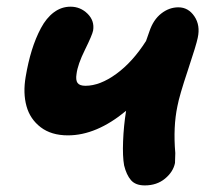

<svg xmlns="http://www.w3.org/2000/svg" viewBox="-20 -543 634 577"><path d="M184.1 -136.2Q134.3 -136.2 102.3 -160.6Q70.3 -185.1 59.6 -224.1Q48.8 -263.2 57.1 -312Q64.5 -356 75.7 -392.1Q86.9 -428.2 103 -458.5Q119.1 -488.8 141.8 -505.9Q164.6 -522.9 191.9 -522.9Q221.7 -522.9 243.2 -501.7Q264.6 -480.5 259.8 -451.2Q257.3 -438 235.4 -393.6Q213.4 -349.1 210 -320.8Q207 -302.2 213.1 -293.7Q219.2 -285.2 236.8 -285.2Q280.3 -285.2 329.3 -320.8Q378.4 -356.4 418.9 -419.9Q428.2 -446.8 429.2 -449.2Q440.9 -483.9 464.6 -502.4Q488.3 -521 516.1 -521Q545.9 -521 564.2 -493.9Q582.5 -466.8 574.2 -429.2Q570.3 -409.2 544.7 -332.3Q519 -255.4 513.2 -224.1Q500 -161.6 506.8 -83Q506.3 -76.7 506.3 -66.9Q506.3 -57.1 505.9 -53.2Q500.5 -26.4 475.8 -6.1Q451.2 14.2 415 14.2Q387.2 14.2 373.5 -1.7Q359.9 -17.6 353 -45.9Q348.1 -72.8 349.9 -118.4Q351.6 -164.1 358.9 -210Q270 -136.2 184.1 -136.2Z"/></svg>

Font: Shantell Sans Normal
Style: Bold Italic
Weight: 700
Italic angle: -11.31°
Designer: Stephen Nixon, Anya Danilova, Shantell Martin
Foundry: Arrow Type
Version: Version 1.006;[559af2be0]